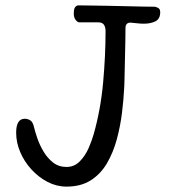

<svg xmlns="http://www.w3.org/2000/svg" viewBox="-20 -708 654 713"><path d="M227 -15Q190 -15 156.5 -32.5Q123 -50 96.5 -79Q70 -108 55 -143.5Q40 -179 40 -215Q40 -267 72 -267Q83 -267 92.5 -261Q102 -255 106 -237Q110 -220 118.5 -195Q127 -170 141.5 -145.5Q156 -121 177 -104.5Q198 -88 227 -88Q256 -88 276.5 -109Q297 -130 309.5 -159Q322 -188 328 -210Q354 -302 363 -402Q372 -502 372 -593Q372 -607 366 -616Q360 -625 345 -625H275Q268 -625 261 -634Q254 -643 254 -657Q254 -676 259.5 -682Q265 -688 270 -688H275Q288 -688 315.5 -687.5Q343 -687 378 -686.5Q413 -686 448.5 -685Q484 -684 513 -683.5Q542 -683 556 -683Q567 -680 571 -675.5Q575 -671 575 -663Q575 -638 557.5 -629Q540 -620 514 -620Q502 -620 489.5 -621.5Q477 -623 465 -624Q446 -624 446 -604Q446 -589 445.5 -557Q445 -525 444 -488.5Q443 -452 442.5 -421.5Q442 -391 441 -379Q439 -338 433 -289Q427 -240 414 -191.5Q401 -143 378 -103Q355 -63 318 -39Q281 -15 227 -15Z"/></svg>

Font: Fuzzy Bubbles
Style: Regular
Weight: 400
Designer: Robert E. Leuschke
Foundry: Robert E. Leuschke
Version: Version 1.010; ttfautohint (v1.8.3)